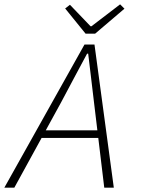

<svg xmlns="http://www.w3.org/2000/svg" viewBox="-32 -864 652 884"><path d="M-12 0 357 -659H403L492 0H448L401 -391Q394 -446 387.5 -504.5Q381 -563 374 -617H369Q338 -560 309.5 -506Q281 -452 250 -394L34 0ZM146 -229 156 -264H439L435 -229ZM362 -709 268 -825 290 -842 385 -743H389L521 -844L541 -824L406 -709Z"/></svg>

Font: Source Code Pro ExtraLight Light
Style: Italic
Weight: 300
Italic angle: -11°
Monospace: yes
Version: Version 1.016;hotconv 1.0.116;makeotfexe 2.5.65601